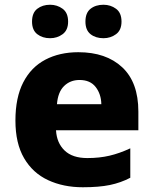

<svg xmlns="http://www.w3.org/2000/svg" viewBox="-20 -779 647 809"><path d="M310 -559Q427 -559 495 -495.5Q563 -432 563 -309V-230H216Q219 -177 252 -145Q285 -113 348 -113Q399 -113 441.5 -123Q484 -133 529 -154V-30Q489 -9 443 0.5Q397 10 329 10Q247 10 182.5 -20Q118 -50 81.5 -112.5Q45 -175 45 -271Q45 -368 78 -432Q111 -496 171 -527.5Q231 -559 310 -559ZM315 -442Q276 -442 250 -416.5Q224 -391 220 -340H407Q406 -383 383 -412.5Q360 -442 315 -442ZM115 -688Q115 -725 137 -742Q159 -759 191 -759Q221 -759 244 -742Q267 -725 267 -688Q267 -652 244 -635Q221 -618 191 -618Q159 -618 137 -635Q115 -652 115 -688ZM340 -688Q340 -725 361.5 -742Q383 -759 416 -759Q446 -759 469 -742Q492 -725 492 -688Q492 -652 469 -635Q446 -618 416 -618Q383 -618 361.5 -635Q340 -652 340 -688Z"/></svg>

Font: Noto Sans Cherokee ExtraBold
Style: Regular
Weight: 800
Designer: Monotype Design Team
Foundry: Monotype Imaging Inc.
Version: Version 2.001; ttfautohint (v1.8.4.7-5d5b)